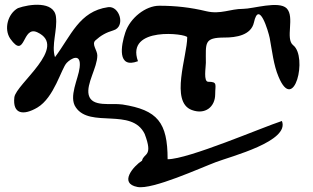

<svg xmlns="http://www.w3.org/2000/svg" viewBox="-20 -467 1310 803"><path d="M55 -433C13 -410 -5 -346 23 -305C88 -214 71 -362 136 -332C267 -271 47 -116 40 -60C32 11 78 17 136 -17C207 -59 236 -180 259 -204C276 -222 321 -249 313 -184C308 -138 266 -62 297 -18C356 70 531 -18 585 93C622 190 581 172 574 205C539 227 475 300 555 315C618 327 819 235 883 211C946 187 1193 124 1159 39C1076 66 768 199 681 199C681 45 639 -7 492 -30C445 -37 364 -17 351 -70C340 -117 387 -184 387 -235C387 -257 362 -282 379 -298C402 -319 424 -331 454 -340C507 -355 480 -444 432 -437C311 -420 277 -317 210 -228C194 -277 221 -342 214 -397C206 -464 102 -450 55 -433ZM646 -443C589 -443 524 -392 504 -331C486 -277 469 -178 557 -211C504 -359 763 -326 763 -311C763 -233 690 -41 782 -7C838 14 880 -20 880 -73C880 -113 891 -125 851 -125C830 -125 841 -186 841 -204C841 -288 832 -310 920 -310C966 -310 1030 -319 1042 -373C1063 -469 1102 -337 1108 -308C1118 -255 1124 -195 1145 -146C1210 11 1268 -230 1206 -278C1172 -305 1214 -396 1179 -432C1146 -465 1038 -430 997 -430C942 -430 903 -406 843 -420C777 -436 714 -443 646 -443Z"/></svg>

Font: Philokalia
Style: Regular
Weight: 400
Version: Version 001.010